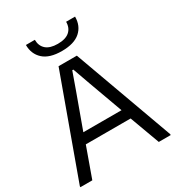

<svg xmlns="http://www.w3.org/2000/svg" viewBox="-222 -1095 1125 1228"><g transform="rotate(-30 340.5 -481.0)"><path d="M160 -962H226Q226 -917 255 -891.5Q284 -866 341 -866Q399 -866 428 -891.5Q457 -917 457 -962H523Q523 -894 477.5 -853.5Q432 -813 341 -813Q250 -813 205 -854Q160 -895 160 -962ZM481 -295 390 -545 344 -674H336L290 -545L199 -295ZM7 -7 273 -740H408L674 -7V0H586L505 -220H174L95 0H7Z"/></g></svg>

Font: EncodeSans
Style: Regular
Weight: 400
Designer: Pablo Impallari, Andres Torresi
Foundry: Pablo Impallari, Andres Torresi
Version: Version 1.000; ttfautohint (v1.4.1)